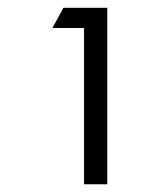

<svg xmlns="http://www.w3.org/2000/svg" viewBox="-20 -1104 409 492"><path d="M195.3 -1032.2Q174.8 -1032.2 114.3 -1032.2Q121.1 -1044.9 142.6 -1084Q170.9 -1084 254.9 -1084Q254.9 -970.7 254.9 -631.8Q240.2 -631.8 195.3 -631.8Q195.3 -732.4 195.3 -1032.2Z"/></svg>

Font: Das Gitter
Style: Book
Weight: 400
Version: Version 006.000